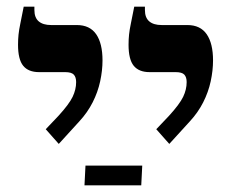

<svg xmlns="http://www.w3.org/2000/svg" viewBox="-20 -667 702 575"><path d="M487 -236 448 -280 486 -320Q518 -355 528.5 -377Q539 -399 539 -421Q539 -436 532 -443.5Q525 -451 506 -451H428Q396 -451 380.5 -470Q365 -489 365 -533Q365 -549 366.5 -563.5Q368 -578 372 -597Q376 -616 382 -647H414V-637Q414 -614 427 -603Q440 -592 464 -592H541Q580 -592 599 -564.5Q618 -537 618 -486Q618 -456 611 -423.5Q604 -391 588.5 -360.5Q573 -330 549 -304ZM156 -236 117 -280 155 -320Q187 -355 197.5 -377Q208 -399 208 -421Q208 -436 201 -443.5Q194 -451 175 -451H97Q65 -451 49.5 -470Q34 -489 34 -533Q34 -549 35.5 -563.5Q37 -578 41 -597Q45 -616 51 -647H83V-637Q83 -614 96 -603Q109 -592 133 -592H210Q249 -592 268 -564.5Q287 -537 287 -486Q287 -456 280 -423.5Q273 -391 257.5 -360.5Q242 -330 218 -304ZM233 -112 236 -171H406L403 -112Z"/></svg>

Font: Noto Serif Hebrew SemiBold
Style: Regular
Weight: 600
Version: Version 2.003